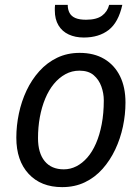

<svg xmlns="http://www.w3.org/2000/svg" viewBox="-20 -760 576 788"><path d="M235 8Q148 8 97.5 -46.5Q47 -101 47 -195Q47 -244 57.5 -294Q68 -344 89 -388.5Q110 -433 141.5 -468Q173 -503 214.5 -523Q256 -543 307 -543Q366 -543 408 -518Q450 -493 472.5 -447.5Q495 -402 495 -339Q495 -290 484.5 -240.5Q474 -191 453 -146.5Q432 -102 401 -67Q370 -32 328.5 -12Q287 8 235 8ZM242 -65Q269 -65 293.5 -77.5Q318 -90 338.5 -113.5Q359 -137 374 -171.5Q389 -206 397.5 -250.5Q406 -295 406 -348Q406 -377 396 -405Q386 -433 364.5 -451.5Q343 -470 306 -470Q275 -470 248.5 -455.5Q222 -441 201 -415.5Q180 -390 165.5 -355Q151 -320 143.5 -279Q136 -238 136 -193Q136 -132 163.5 -98.5Q191 -65 242 -65ZM324 -606Q289 -606 262 -618.5Q235 -631 220 -656Q205 -681 205 -717Q205 -723 205 -728.5Q205 -734 206 -740H258Q258 -721 265.5 -707Q273 -693 289.5 -686Q306 -679 333 -679Q376 -679 398.5 -695.5Q421 -712 428 -740H482Q466 -668 426 -637Q386 -606 324 -606Z"/></svg>

Font: Noto Sans Display
Style: Italic
Weight: 400
Italic angle: -12°
Designer: Monotype Design Team
Foundry: Monotype Imaging Inc.
Version: Version 2.003